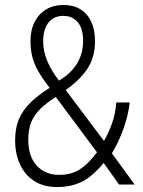

<svg xmlns="http://www.w3.org/2000/svg" viewBox="-20 -744 578 774"><path d="M235 -724Q275 -724 303.5 -707Q332 -690 347.5 -657Q363 -624 363 -578Q363 -514 333 -468Q303 -422 245 -381L399 -176Q417 -206 431 -245Q445 -284 449 -331H503Q497 -279 477.5 -224.5Q458 -170 431 -126L523 0H460L398 -87Q374 -58 347 -35.5Q320 -13 286.5 -1.5Q253 10 210 10Q156 10 118.5 -14Q81 -38 61 -80.5Q41 -123 41 -179Q41 -227 56 -263Q71 -299 102 -329.5Q133 -360 180 -390Q152 -426 135 -455.5Q118 -485 110.5 -514Q103 -543 103 -578Q103 -623 119.5 -655.5Q136 -688 166 -706Q196 -724 235 -724ZM205 -353Q167 -329 142.5 -305Q118 -281 106 -251.5Q94 -222 94 -180Q94 -113 128.5 -76Q163 -39 218 -39Q268 -39 303 -62Q338 -85 371 -130ZM235 -680Q197 -680 175.5 -653Q154 -626 154 -577Q154 -537 171 -497Q188 -457 218 -419Q265 -447 290 -487Q315 -527 315 -580Q315 -629 293.5 -654.5Q272 -680 235 -680Z"/></svg>

Font: Noto Sans Bengali Condensed Light
Style: Regular
Weight: 300
Width: 3
Designer: Jelle Bosma - Monotype Design Team
Foundry: Monotype Imaging Inc.
Version: Version 2.003